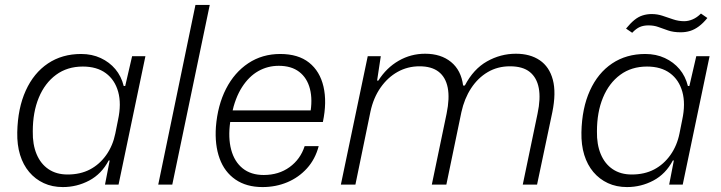

<svg xmlns="http://www.w3.org/2000/svg" viewBox="-20 -749 2925 779"><path d="M235 10Q192 10 157.5 -6Q123 -22 98.5 -51Q74 -80 61.5 -120.5Q49 -161 50 -212Q52 -310 84.5 -381.5Q117 -453 174.5 -491.5Q232 -530 309 -530Q353 -530 388.5 -513.5Q424 -497 448 -468.5Q472 -440 482 -400H488L516 -521H570L461 0H406L425 -98H421Q392 -43 342 -16.5Q292 10 235 10ZM254 -41Q306 -41 345 -61.5Q384 -82 411 -120Q438 -158 448 -208L459 -263Q473 -328 459.5 -376.5Q446 -425 409.5 -452Q373 -479 316 -479Q253 -479 207.5 -445.5Q162 -412 137.5 -353Q113 -294 113 -216Q112 -163 128.5 -123.5Q145 -84 177 -62.5Q209 -41 254 -41Z M622 0 773 -729H831L679 0Z M1045 10Q980 10 935.5 -20.5Q891 -51 871 -106Q851 -161 856 -234Q863 -322 897 -388.5Q931 -455 987.5 -492.5Q1044 -530 1117 -530Q1190 -530 1234 -495Q1278 -460 1292.5 -397.5Q1307 -335 1290 -254H914Q905 -190 918 -141.5Q931 -93 964.5 -66Q998 -39 1050 -39Q1111 -39 1155 -71Q1199 -103 1216 -156H1273Q1259 -103 1225.5 -66Q1192 -29 1145.5 -9.5Q1099 10 1045 10ZM920 -285 908 -301H1252L1238 -285Q1249 -344 1237.5 -388.5Q1226 -433 1194 -457.5Q1162 -482 1111 -482Q1066 -482 1028 -460.5Q990 -439 962 -395.5Q934 -352 920 -285Z M1363 0 1472 -521H1525L1510 -422H1515Q1548 -474 1597.5 -502.5Q1647 -531 1705 -531Q1769 -531 1810 -497.5Q1851 -464 1859 -402H1866Q1901 -469 1956 -500Q2011 -531 2073 -531Q2131 -531 2170 -504.5Q2209 -478 2223 -425.5Q2237 -373 2221 -294L2159 0H2101L2161 -288Q2174 -349 2166 -391.5Q2158 -434 2129.5 -457Q2101 -480 2049 -480Q1999 -480 1959 -456.5Q1919 -433 1891.5 -391Q1864 -349 1852 -294L1791 0H1732L1792 -288Q1805 -351 1796.5 -393.5Q1788 -436 1759.5 -458Q1731 -480 1682 -480Q1634 -480 1593.5 -457.5Q1553 -435 1524 -393.5Q1495 -352 1483 -296L1422 0Z M2524 10Q2481 10 2446.5 -6Q2412 -22 2387.5 -51Q2363 -80 2350.5 -120.5Q2338 -161 2339 -212Q2341 -310 2373.5 -381.5Q2406 -453 2463.5 -491.5Q2521 -530 2598 -530Q2642 -530 2677.5 -513.5Q2713 -497 2737 -468.5Q2761 -440 2771 -400H2777L2805 -521H2859L2750 0H2695L2714 -98H2710Q2681 -43 2631 -16.5Q2581 10 2524 10ZM2543 -41Q2595 -41 2634 -61.5Q2673 -82 2700 -120Q2727 -158 2737 -208L2748 -263Q2762 -328 2748.5 -376.5Q2735 -425 2698.5 -452Q2662 -479 2605 -479Q2542 -479 2496.5 -445.5Q2451 -412 2426.5 -353Q2402 -294 2402 -216Q2401 -163 2417.5 -123.5Q2434 -84 2466 -62.5Q2498 -41 2543 -41ZM2742 -618Q2712 -618 2690.5 -625.5Q2669 -633 2651 -639.5Q2633 -646 2611 -646Q2591 -646 2576 -639.5Q2561 -633 2545 -616L2520 -633Q2538 -655 2554 -668Q2570 -681 2587.5 -686.5Q2605 -692 2624 -692Q2647 -692 2668 -685Q2689 -678 2711 -670.5Q2733 -663 2756 -663Q2773 -663 2790.5 -670.5Q2808 -678 2824 -694L2850 -676Q2833 -655 2815.5 -642Q2798 -629 2780 -623.5Q2762 -618 2742 -618Z"/></svg>

Font: Mona Sans ExtraLight Light
Style: Italic
Weight: 300
Italic angle: -11.6951°
Version: Version 2.000